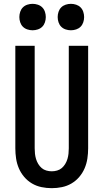

<svg xmlns="http://www.w3.org/2000/svg" viewBox="-20 -974 540 1002"><path d="M250 8Q223 8 196.5 2.5Q170 -3 147 -16.5Q124 -30 106.5 -50.5Q89 -71 78.5 -95.5Q68 -120 64 -146.5Q60 -173 60 -200V-735H161V-200Q161 -186 162.5 -172Q164 -158 168 -144.5Q172 -131 179.5 -118.5Q187 -106 197.5 -97Q208 -88 222 -84Q236 -80 250 -80Q264 -80 278 -84Q292 -88 302.5 -97Q313 -106 320.5 -118.5Q328 -131 332 -144.5Q336 -158 337.5 -172Q339 -186 339 -200V-735H440V-200Q440 -173 436 -146.5Q432 -120 421.5 -95.5Q411 -71 393.5 -50.5Q376 -30 353 -16.5Q330 -3 303.5 2.5Q277 8 250 8ZM350 -816Q336 -816 322.5 -820.5Q309 -825 299.5 -834.5Q290 -844 285.5 -857.5Q281 -871 281 -885Q281 -899 285.5 -912.5Q290 -926 299.5 -935.5Q309 -945 322.5 -949.5Q336 -954 350 -954Q364 -954 377.5 -949.5Q391 -945 400.5 -935.5Q410 -926 414.5 -912.5Q419 -899 419 -885Q419 -871 414.5 -857.5Q410 -844 400.5 -834.5Q391 -825 377.5 -820.5Q364 -816 350 -816ZM150 -816Q136 -816 122.5 -820.5Q109 -825 99.5 -834.5Q90 -844 85.5 -857.5Q81 -871 81 -885Q81 -899 85.5 -912.5Q90 -926 99.5 -935.5Q109 -945 122.5 -949.5Q136 -954 150 -954Q164 -954 177.5 -949.5Q191 -945 200.5 -935.5Q210 -926 214.5 -912.5Q219 -899 219 -885Q219 -871 214.5 -857.5Q210 -844 200.5 -834.5Q191 -825 177.5 -820.5Q164 -816 150 -816Z"/></svg>

Font: Iosevka Curly Semibold
Style: Regular
Weight: 600
Monospace: yes
Designer: Belleve Invis
Foundry: Belleve Invis
Version: Version 22.1.2; ttfautohint (v1.8.4)